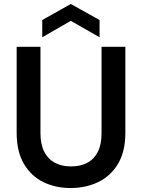

<svg xmlns="http://www.w3.org/2000/svg" viewBox="-20 -936 716 968"><path d="M336 12Q260 12 198.5 -18Q137 -48 100.5 -110Q64 -172 64 -266V-700H184V-265Q184 -208 203 -171Q222 -134 256.5 -115.5Q291 -97 338 -97Q386 -97 420.5 -115.5Q455 -134 473.5 -171Q492 -208 492 -265V-700H612V-266Q612 -172 575 -110Q538 -48 475 -18Q412 12 336 12ZM193 -748V-835L337 -916L482 -835V-748L337 -831Z"/></svg>

Font: DM Sans 18pt SemiBold
Style: Regular
Weight: 600
Designer: Colophon Foundry, Jonny Pinhorn
Foundry: Colophon Foundry
Version: Version 4.004;gftools[0.9.30]